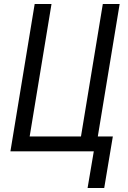

<svg xmlns="http://www.w3.org/2000/svg" viewBox="-20 -755 640 958"><path d="M417 183 448 0H32L153 -735H237L128 -74H384L493 -735H577L468 -74H543L500 183Z"/></svg>

Font: Iosevka Custom Oblique
Style: Regular
Weight: 400
Italic angle: -9°
Designer: Belleve Invis
Foundry: Belleve Invis
Version: Version 27.0.1